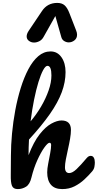

<svg xmlns="http://www.w3.org/2000/svg" viewBox="-20 -1293 671 1318"><path d="M102 5Q71 5 62 -18Q53 -41 54 -91.5Q55 -142 55 -225Q55 -296 62.5 -376.5Q70 -457 85 -537Q100 -617 122.5 -689.5Q145 -762 175 -818.5Q205 -875 243 -907.5Q281 -940 327 -940Q374 -940 402 -900Q430 -860 430 -798Q430 -730 404 -660Q378 -590 322.5 -510.5Q267 -431 179 -335Q176 -280 176 -228Q211 -319 252 -371Q293 -423 332.5 -444.5Q372 -466 402 -466Q467 -466 467 -401Q467 -375 461 -340Q455 -305 446.5 -268Q438 -231 432 -198.5Q426 -166 426 -145Q426 -105 455 -105Q477 -105 505.5 -132Q534 -159 576 -209Q584 -218 590.5 -220.5Q597 -223 603 -223Q617 -223 624 -210.5Q631 -198 631 -178Q631 -164 628 -147.5Q625 -131 612 -116Q589 -89 559 -61Q529 -33 491.5 -14Q454 5 407 5Q355 5 329.5 -25Q304 -55 304 -110Q304 -135 311 -170.5Q318 -206 324.5 -241Q331 -276 331 -297Q331 -313 320 -313Q308 -313 284.5 -280.5Q261 -248 236.5 -194Q212 -140 196 -75Q185 -28 159 -11.5Q133 5 102 5ZM306 -841Q292 -841 276 -811.5Q260 -782 244 -730Q228 -678 214 -609Q200 -540 190 -460Q230 -507 262 -561.5Q294 -616 313.5 -671.5Q333 -727 333 -775Q333 -841 306 -841ZM214 -1001Q194 -1001 178.5 -1012.5Q163 -1024 163 -1043Q163 -1060 176 -1080L268 -1217Q305 -1273 373 -1273Q405 -1273 423.5 -1256.5Q442 -1240 456 -1204L503 -1083Q509 -1068 509 -1055Q509 -1030 491 -1016Q473 -1002 452 -1002Q436 -1002 421 -1011Q406 -1020 401 -1038L360 -1183L280 -1041Q269 -1020 250.5 -1010.5Q232 -1001 214 -1001Z"/></svg>

Font: Pacifico
Style: Regular
Weight: 400
Designer: Vernon Adams
Foundry: Vernon Adams
Version: Version 3.010; ttfautohint (v1.8.4.7-5d5b)